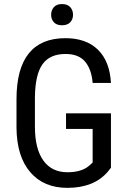

<svg xmlns="http://www.w3.org/2000/svg" viewBox="-20 -907 631 937"><path d="M521.5 -88.4V-354H302.2V-277.8H432.1V-113.8L418.9 -101.6C393.9 -78.1 357.3 -66.4 309.1 -66.4C258 -66.4 218.8 -85.5 191.4 -123.8C164.1 -162 150.4 -217 150.4 -288.6V-433.6C151.4 -506.8 163.7 -560.1 187.5 -593.5C211.3 -626.9 248.7 -643.6 299.8 -643.6C342.4 -643.6 374.3 -631.1 395.3 -606.2C416.3 -581.3 428.5 -546.7 432.1 -502.4H521.5C517.6 -572.4 496.5 -626.3 458.3 -664.1C420 -701.8 367 -720.7 299.3 -720.7C219.9 -720.7 160.2 -695.9 120.4 -646.2C80.5 -596.6 60.5 -522 60.5 -422.4V-282.7C61.5 -189.6 83.9 -117.6 127.7 -66.7C171.5 -15.7 231.8 9.8 308.6 9.8C395.2 9.8 460.9 -16.4 505.9 -68.8ZM229.5 -835C229.5 -820.3 234 -808.1 242.9 -798.3C251.9 -788.6 265.1 -783.7 282.7 -783.7C300.3 -783.7 313.6 -788.6 322.8 -798.3C331.9 -808.1 336.4 -820.3 336.4 -835C336.4 -849.6 331.9 -862 322.8 -872.1C313.6 -882.2 300.3 -887.2 282.7 -887.2C265.1 -887.2 251.9 -882.2 242.9 -872.1C234 -862 229.5 -849.6 229.5 -835Z"/></svg>

Font: Roboto Condensed
Style: Regular
Weight: 400
Designer: Google
Version: Version 2.134; 2016